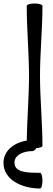

<svg xmlns="http://www.w3.org/2000/svg" viewBox="-73 -834 303 1099"><path d="M80 -800C80 -667 93 -533 93 -400C93 -276 82 -153 80 -29C6 -18 -55 31 -53 101C-51 195 52 245 156 245C164 245 170 225 170 200C170 175 164 155 156 155C89 155 11 155 10 99C8 54 60 31 111 31C121 31 130 24 134 14C155 13 170 7 170 0C170 -133 156 -267 156 -400C156 -533 170 -667 170 -800C170 -808 150 -814 125 -814C100 -814 80 -808 80 -800Z"/></svg>

Font: Nupuram
Style: Regular
Weight: 400
Designer: Santhosh Thottingal (santhosh.thottingal@gmail.com)
Foundry: SMC
Version: Version 1.000